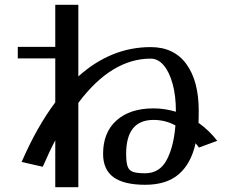

<svg xmlns="http://www.w3.org/2000/svg" viewBox="-20 -729 974 799"><path d="M710 -207Q703 -118 673.5 -63Q644 -8 584 -8Q549 -8 533 -14Q517 -20 511 -36.5Q505 -53 505 -89Q505 -230 619 -230Q668 -230 710 -207ZM808 -115 884 -143Q851 -186 806 -218Q807 -234 807 -268Q807 -392 755.5 -462.5Q704 -533 607 -533Q442 -533 306 -411V-709H210V-534H54V-486H210V-303Q134 -202 70 -55L158 -35Q187 -102 210 -145V50H306V-301Q444 -485 607 -485Q638 -485 661.5 -457Q685 -429 698.5 -379.5Q712 -330 712 -266V-264Q665 -278 619 -278Q521 -278 465 -228Q409 -178 409 -89Q409 -23 452.5 8.5Q496 40 584 40Q673 40 724 -4Q775 -48 794 -133Z"/></svg>

Font: LXGW Marker Gothic
Style: Regular
Weight: 400
Version: Version 1.001